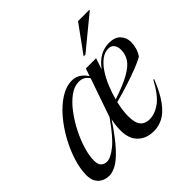

<svg xmlns="http://www.w3.org/2000/svg" viewBox="-187 -903 1083 1083"><g transform="rotate(-45 355.0 -361.0)"><path d="M654.5 -197.5Q622 -116 588 -70.8Q554 -25.5 519 -7.8Q484 10 447.5 10Q373.5 10 337.2 -41.8Q301 -93.5 324 -206Q262.5 -114 219.2 -67.8Q176 -21.5 145.2 -5.8Q114.5 10 91.5 10Q52 10 26.2 -14Q0.5 -38 0.5 -84.5Q0.5 -133.5 18.8 -192Q37 -250.5 68.8 -308.2Q100.5 -366 141.5 -414Q182.5 -462 228.5 -491Q274.5 -520 321 -520Q374 -520 408.5 -466.5L424.5 -512H506L483.5 -445Q539 -522 618.5 -522Q664.5 -522 687.5 -497.2Q710.5 -472.5 710.5 -436.5Q710.5 -415 704.2 -392.2Q698 -369.5 683 -347.5Q664.5 -336 622.5 -319.2Q580.5 -302.5 526 -284.8Q471.5 -267 415.5 -252.5Q402.5 -195.5 402.5 -152.5Q402.5 -99.5 421.5 -77Q440.5 -54.5 477 -54.5Q518.5 -54.5 561.5 -85.2Q604.5 -116 649 -198.5ZM593.5 -502Q563.5 -502 536.8 -481.8Q510 -461.5 487.5 -427.5Q465 -393.5 448 -352.2Q431 -311 420 -269.5Q507.5 -298.5 555.2 -325.8Q603 -353 621.2 -382.2Q639.5 -411.5 639.5 -446Q639.5 -471.5 627.5 -486.8Q615.5 -502 593.5 -502ZM89 -113Q89 -81 102.8 -68.2Q116.5 -55.5 137.5 -55.5Q166.5 -55.5 212.2 -91.8Q258 -128 324.5 -223L404.5 -453.5Q392 -473 376.8 -480.2Q361.5 -487.5 343 -487.5Q306.5 -487.5 270.2 -461Q234 -434.5 201.5 -391.2Q169 -348 143.5 -297.8Q118 -247.5 103.5 -198.8Q89 -150 89 -113ZM463.5 -569 582 -732H672.5L671.5 -728L478 -569Z"/></g></svg>

Font: Newsreader Display
Style: Italic
Weight: 400
Italic angle: -17°
Designer: Hugues Gentile
Foundry: Production Type
Version: Version 1.001